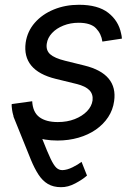

<svg xmlns="http://www.w3.org/2000/svg" viewBox="-20 -568 557 792"><path d="M102.5 -125Q135.7 -42.5 155.8 8.5Q175.8 59.6 188.7 86.7Q201.7 113.8 212.4 123.8Q223.1 133.8 237.3 133.8Q256.8 133.3 279.8 121.8Q302.7 110.4 316.4 99.6L338.9 156.2Q320.8 172.4 290.5 188.5Q260.3 204.6 231.4 204.1Q200.2 204.1 177.7 190.9Q155.3 177.7 138.7 152.1Q122.1 126.5 107.4 90.8L35.2 -87.9ZM217.3 11.7Q162.6 11.7 121.8 -3.9Q81.1 -19.5 56.9 -49.8Q32.7 -80.1 28.8 -124Q28.3 -127.9 28.1 -131.3Q27.8 -134.8 28.3 -138.7L112.8 -150.4Q115.2 -105 142.6 -84.7Q169.9 -64.5 218.3 -64.5Q257.3 -64.5 288.3 -76.7Q319.3 -88.9 338.9 -109.1Q358.4 -129.4 361.8 -153.8Q364.7 -179.2 348.9 -195.8Q333 -212.4 295.9 -221.7L210 -242.7Q140.1 -259.8 109.1 -297.4Q78.1 -335 85.9 -392.1Q92.8 -439 123.5 -474.1Q154.3 -509.3 201.9 -528.8Q249.5 -548.3 305.7 -548.3Q383.8 -548.3 426.3 -515.4Q468.8 -482.4 479.5 -430.2Q481 -424.8 481.7 -419.7Q482.4 -414.6 482.9 -408.7L402.3 -396.5Q397.9 -428.7 376 -451.4Q354 -474.1 304.2 -474.1Q270.5 -474.1 241.7 -462.6Q212.9 -451.2 194.6 -431.6Q176.3 -412.1 172.9 -387.7Q168.9 -360.4 187 -344.2Q205.1 -328.1 248.5 -317.4L327.6 -297.9Q397.5 -280.8 428.2 -243.7Q459 -206.5 450.7 -150.4Q445.8 -114.7 426.3 -85Q406.7 -55.2 375.5 -33.4Q344.2 -11.7 303.7 0Q263.2 11.7 217.3 11.7Z"/></svg>

Font: Inter 17pt
Style: Italic
Weight: 400
Italic angle: -9.3988°
Version: Version 4.001;git-66647c0bb